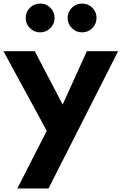

<svg xmlns="http://www.w3.org/2000/svg" viewBox="-28 -800 685 1080"><path d="M69.5 260 235 -64 -8.5 -512H167.5L324.5 -212L460.5 -512H636.5L245 260ZM433.5 -618Q400 -618 376.2 -641.8Q352.5 -665.5 352.5 -699Q352.5 -733 376.2 -756.5Q400 -780 433.5 -780Q467.5 -780 491.2 -756.5Q515 -733 515 -699Q515 -665.5 491.2 -641.8Q467.5 -618 433.5 -618ZM197.5 -618Q164 -618 140.2 -641.8Q116.5 -665.5 116.5 -699Q116.5 -733 140.2 -756.5Q164 -780 197.5 -780Q231.5 -780 255.2 -756.5Q279 -733 279 -699Q279 -665.5 255.2 -641.8Q231.5 -618 197.5 -618Z"/></svg>

Font: Spartan Thin
Style: Bold
Weight: 700
Version: Version 1.004